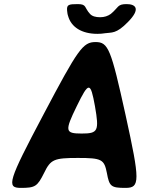

<svg xmlns="http://www.w3.org/2000/svg" viewBox="-20 -916 712 936"><path d="M501 -73C513 -7 521 0 592 0C663 0 663 -33 592 -356C521 -678 508 -711 446 -711C384 -711 361 -678 191 -356C20 -33 10 0 81 0C152 0 162 -7 195 -73C227 -139 243 -146 360 -146C476 -146 488 -139 501 -73ZM354 -398C413 -519 421 -519 443 -398C464 -277 458 -265 378 -265C297 -265 295 -277 354 -398ZM468 -832C446 -832 429 -837 419 -848C390 -879 404 -896 359 -896C314 -896 305 -893 307 -865C308 -856 309 -846 312 -838C327 -784 378 -751 455 -751C468 -751 481 -752 492 -754C524 -759 546 -749 604 -809C667 -873 642 -896 597 -896C551 -896 559 -880 520 -848C506 -838 489 -832 468 -832Z"/></svg>

Font: Asimov Print
Style: AIt
Weight: 500
Designer: Google
Version: Version 2.000980: 2014